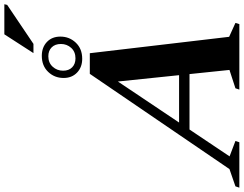

<svg xmlns="http://www.w3.org/2000/svg" viewBox="-214 -983 1122 884"><g transform="rotate(-90 347.0 -541.0)"><path d="M168.5 -229.5 184 -277.5H512.5L496.5 -229.5ZM619.5 -47 683.5 -18 678 0H376.5L382.5 -18L467 -45.5L410.5 -589.5L435 -591L69 -45L140 -18L134 0H-75L-69 -18L10.5 -45.5L449 -688.5H544ZM532 -909.5Q571 -909.5 595.8 -886Q620.5 -862.5 620.5 -824Q620.5 -782.5 592.5 -753Q564.5 -723.5 518.5 -723.5Q479.5 -723.5 454.8 -747.2Q430 -771 430 -809Q430 -851 458 -880.2Q486 -909.5 532 -909.5ZM520.5 -754.5Q550.5 -754.5 568.5 -774.2Q586.5 -794 586.5 -821.5Q586.5 -848.5 571 -864Q555.5 -879.5 530 -879.5Q500 -879.5 481.8 -859.5Q463.5 -839.5 463.5 -811.5Q463.5 -785 479 -769.8Q494.5 -754.5 520.5 -754.5ZM544.5 -948 631 -1082H769.5L766.5 -1069L587 -948Z"/></g></svg>

Font: Newsreader 36pt
Style: Bold Italic
Weight: 700
Italic angle: -17°
Designer: Hugues Gentile
Foundry: Production Type
Version: Version 1.003